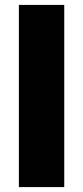

<svg xmlns="http://www.w3.org/2000/svg" viewBox="-20 -763 339 783"><path d="M57 -743H242V0H57Z"/></svg>

Font: Saira Stencil One
Style: Regular
Weight: 400
Designer: Hector Gatti with collaboration of the Omnibus-Type team
Foundry: Omnibus-Type
Version: Version 1.004